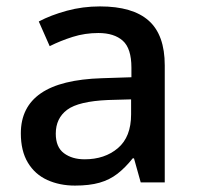

<svg xmlns="http://www.w3.org/2000/svg" viewBox="-20 -569 614 599"><path d="M292 -549Q394 -549 444 -504.5Q494 -460 494 -365V0H419L398 -75H394Q371 -46 346.5 -27Q322 -8 290.5 1Q259 10 214 10Q166 10 127.5 -7.5Q89 -25 67 -61.5Q45 -98 45 -153Q45 -235 107.5 -278Q170 -321 298 -325L390 -328V-358Q390 -418 363 -442Q336 -466 287 -466Q245 -466 207 -454Q169 -442 135 -425L101 -502Q139 -522 188.5 -535.5Q238 -549 292 -549ZM317 -257Q225 -253 189.5 -226.5Q154 -200 154 -152Q154 -110 179.5 -91Q205 -72 244 -72Q307 -72 348 -107Q389 -142 389 -212V-259Z"/></svg>

Font: Noto Sans Armenian Medium
Style: Regular
Weight: 500
Designer: Monotype Design Team
Foundry: Monotype Imaging Inc.
Version: Version 2.007